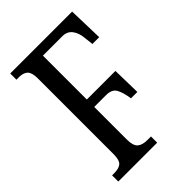

<svg xmlns="http://www.w3.org/2000/svg" viewBox="-211 -805 897 897"><g transform="rotate(-45 237.0 -357.0)"><path d="M28 -41H41Q74 -41 88.5 -54Q103 -67 103 -107V-606Q103 -645 88.5 -659Q74 -673 45 -673H28V-714H437L442 -540H397L392 -584Q389 -620 372 -642.5Q355 -665 323 -665H195V-375H384L387 -233H345Q338 -279 324.5 -302.5Q311 -326 273 -326H195V-111Q195 -70 211.5 -55.5Q228 -41 261 -41H285V0H28Z"/></g></svg>

Font: Noto Serif Cond
Style: Regular
Weight: 400
Width: 3
Designer: Monotype Design Team
Foundry: Monotype Imaging Inc.
Version: Version 1.001